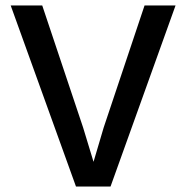

<svg xmlns="http://www.w3.org/2000/svg" viewBox="-20 -680 679 700"><path d="M620 -660 383 0H257L19 -660H134L283 -215L321 -90L358 -215L507 -660Z"/></svg>

Font: Kantumruy Pro Medium
Style: Regular
Weight: 500
Designer: Sovichet Tep
Foundry: Sovichet Tep
Version: Version 1.002